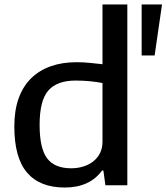

<svg xmlns="http://www.w3.org/2000/svg" viewBox="-20 -828 744 858"><path d="M613 -808H704L671 -580H613ZM269 10Q158 10 101 -56.5Q44 -123 44 -263Q44 -335 63.5 -389Q83 -443 119.5 -478.5Q156 -514 207 -532Q258 -550 321 -550Q353 -550 382 -547Q411 -544 438 -541V-808H549V0H451L442 -66H436Q381 10 269 10ZM298 -76Q327 -76 352.5 -84Q378 -92 397 -107Q416 -122 427 -144Q438 -166 438 -195V-457Q412 -462 382 -465Q352 -468 318 -468Q235 -468 196 -423.5Q157 -379 157 -270Q157 -165 190.5 -120.5Q224 -76 298 -76Z"/></svg>

Font: Encode Sans Normal
Style: Medium
Weight: 500
Designer: Pablo Impallari, Andres Torresi
Foundry: Pablo Impallari, Andres Torresi
Version: Version 1.000; ttfautohint (v1.00) -l 8 -r 50 -G 200 -x 14 -